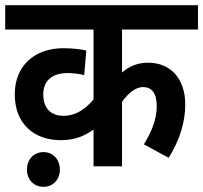

<svg xmlns="http://www.w3.org/2000/svg" viewBox="-20 -642 784 741"><path d="M744 -528V-622H0V-528H341V-258C310 -222 274 -195 224 -195C184 -195 147 -217 147 -278C147 -330 181 -360 240 -360C262 -360 287 -357 305 -352L313 -447C293 -452 257 -456 225 -456C112 -456 37 -387 37 -278C37 -160 116 -101 214 -101C268 -101 306 -117 341 -142V0H451V-249C475 -283 504 -306 532 -306C565 -306 585 -283 585 -232C585 -180 563 -129 535 -85L631 -33C675 -103 695 -174 695 -238C695 -341 636 -400 552 -400C513 -400 481 -388 451 -362V-528ZM84 12C84 51 110 79 148 79C185 79 211 51 211 12C211 -26 185 -55 148 -55C110 -55 84 -26 84 12Z"/></svg>

Font: Noto Sans Devanagari UI SemiCondensed SemiBold
Style: Regular
Weight: 600
Width: 4
Designer: Jelle Bosma - Monotype Design Team
Foundry: Monotype Imaging Inc.
Version: Version 2.004